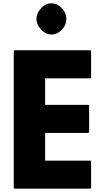

<svg xmlns="http://www.w3.org/2000/svg" viewBox="-20 -1130 633 1157"><path d="M525 -827H67L63 -823V3L67 7H525L529 3V-158L525 -162H252V-329H513L517 -333V-494L513 -498H252V-658H525L529 -662V-823ZM231 -1084 225 -1077C210 -1061 200 -1041 200 -1016C200 -991 210 -971 225 -955L231 -948C246 -932 266 -922 290 -922C314 -922 334 -932 349 -948L356 -955C371 -971 380 -991 380 -1016C380 -1041 371 -1061 356 -1077L349 -1084C334 -1100 314 -1110 290 -1110C266 -1110 246 -1100 231 -1084Z"/></svg>

Font: Hussar Woodtype
Style: Bd
Weight: 900
Foundry: Cannot Into Space Fonts
Version: Version 1.07